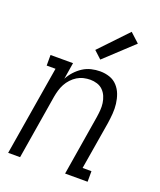

<svg xmlns="http://www.w3.org/2000/svg" viewBox="-141 -850 782 938"><g transform="rotate(20 250.0 -381.0)"><path d="M15 0 92 -465H46V-520H163L149 -434Q160 -455 176.5 -473Q193 -491 213 -504Q233 -517 256 -522.5Q279 -528 302 -528Q328 -528 351.5 -520Q375 -512 391.5 -494Q408 -476 416.5 -453Q425 -430 428 -405Q431 -380 429 -354Q427 -328 423 -302L382 -55H428V0H311L362 -311Q365 -330 366.5 -349Q368 -368 365.5 -386Q363 -404 356 -420.5Q349 -437 336.5 -449.5Q324 -462 306.5 -467.5Q289 -473 271 -473Q254 -473 236.5 -469Q219 -465 203.5 -455.5Q188 -446 175 -432Q162 -418 153.5 -402Q145 -386 140 -369Q135 -352 132 -335L77 0ZM282 -582 243 -618 380 -762 428 -718Z"/></g></svg>

Font: Iosevka Curly Slab Light
Style: Italic
Weight: 300
Italic angle: -9°
Monospace: yes
Designer: Belleve Invis
Foundry: Belleve Invis
Version: Version 22.1.2; ttfautohint (v1.8.4)